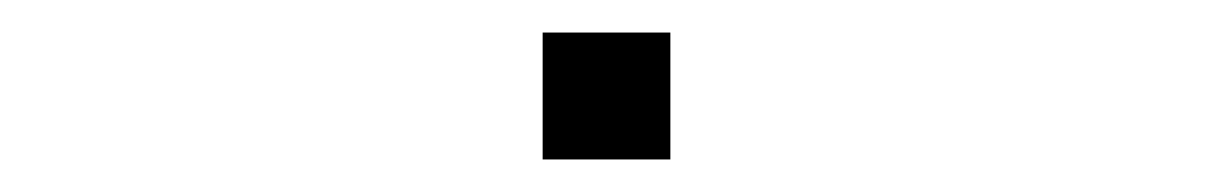

<svg xmlns="http://www.w3.org/2000/svg" viewBox="-20 -409 746 118"><path d="M313.5 -311H392V-389H313.5Z"/></svg>

Font: Melete Light
Style: Regular
Weight: 300
Width: 6
Designer: Sora Sagano
Foundry: DOT COLON
Version: Version 0.200;FEAKit 1.0